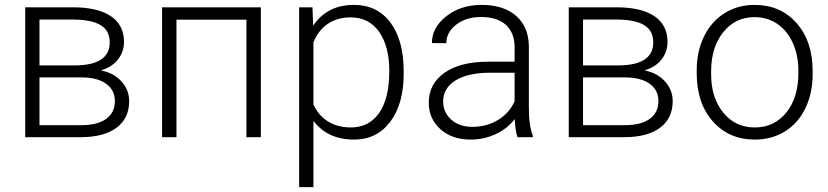

<svg xmlns="http://www.w3.org/2000/svg" viewBox="-20 -558 3370 781"><path d="M82.5 0V-528.3H276.4Q377 -528.3 430.7 -492.4Q484.4 -456.5 484.4 -387.2Q484.4 -347.7 460.4 -316.7Q436.5 -285.6 390.6 -271.5Q442.4 -261.7 473.9 -227.1Q505.4 -192.4 505.4 -146.5Q505.4 -76.7 453.9 -38.3Q402.3 0 308.1 0ZM140.6 -243.2V-48.8H310.1Q376 -48.8 411.6 -74.2Q447.3 -99.6 447.3 -147.5Q447.3 -191.4 411.6 -217.3Q376 -243.2 310.1 -243.2ZM140.6 -292H288.6Q426.3 -293.9 426.3 -385.7Q426.3 -434.1 388.4 -456.3Q350.6 -478.5 276.4 -478.5H140.6Z M1041 0H982.4V-478H697.8V0H639.2V-528.3H1041Z M1622.1 -258.8Q1622.1 -135.3 1567.4 -62.7Q1512.7 9.8 1420.9 9.8Q1312.5 9.8 1254.9 -66.4V203.1H1196.8V-528.3H1251L1253.9 -453.6Q1311 -538.1 1419.4 -538.1Q1514.2 -538.1 1568.1 -466.3Q1622.1 -394.5 1622.1 -267.1ZM1563.5 -269Q1563.5 -370.1 1522 -428.7Q1480.5 -487.3 1406.2 -487.3Q1352.5 -487.3 1314 -461.4Q1275.4 -435.5 1254.9 -386.2V-132.8Q1275.9 -87.4 1314.9 -63.5Q1354 -39.6 1407.2 -39.6Q1481 -39.6 1522.2 -98.4Q1563.5 -157.2 1563.5 -269Z M2085 0Q2076.2 -24.9 2073.7 -73.7Q2043 -33.7 1995.4 -12Q1947.8 9.8 1894.5 9.8Q1818.4 9.8 1771.2 -32.7Q1724.1 -75.2 1724.1 -140.1Q1724.1 -217.3 1788.3 -262.2Q1852.5 -307.1 1967.3 -307.1H2073.2V-367.2Q2073.2 -423.8 2038.3 -456.3Q2003.4 -488.8 1936.5 -488.8Q1875.5 -488.8 1835.4 -457.5Q1795.4 -426.3 1795.4 -382.3L1736.8 -382.8Q1736.8 -445.8 1795.4 -491.9Q1854 -538.1 1939.5 -538.1Q2027.8 -538.1 2078.9 -493.9Q2129.9 -449.7 2131.3 -370.6V-120.6Q2131.3 -43.9 2147.5 -5.9V0ZM1901.4 -42Q1960 -42 2006.1 -70.3Q2052.2 -98.6 2073.2 -146V-262.2H1968.8Q1881.3 -261.2 1832 -230.2Q1782.7 -199.2 1782.7 -145Q1782.7 -100.6 1815.7 -71.3Q1848.6 -42 1901.4 -42Z M2293.5 0V-528.3H2487.3Q2587.9 -528.3 2641.6 -492.4Q2695.3 -456.5 2695.3 -387.2Q2695.3 -347.7 2671.4 -316.7Q2647.5 -285.6 2601.6 -271.5Q2653.3 -261.7 2684.8 -227.1Q2716.3 -192.4 2716.3 -146.5Q2716.3 -76.7 2664.8 -38.3Q2613.3 0 2519 0ZM2351.6 -243.2V-48.8H2521Q2586.9 -48.8 2622.6 -74.2Q2658.2 -99.6 2658.2 -147.5Q2658.2 -191.4 2622.6 -217.3Q2586.9 -243.2 2521 -243.2ZM2351.6 -292H2499.5Q2637.2 -293.9 2637.2 -385.7Q2637.2 -434.1 2599.4 -456.3Q2561.5 -478.5 2487.3 -478.5H2351.6Z M2814 -272Q2814 -348.1 2843.5 -409.2Q2873 -470.2 2927 -504.2Q2981 -538.1 3049.3 -538.1Q3154.8 -538.1 3220.2 -464.1Q3285.6 -390.1 3285.6 -268.1V-255.9Q3285.6 -179.2 3256.1 -117.9Q3226.6 -56.6 3172.9 -23.4Q3119.1 9.8 3050.3 9.8Q2945.3 9.8 2879.6 -64.2Q2814 -138.2 2814 -260.3ZM2872.6 -255.9Q2872.6 -161.1 2921.6 -100.3Q2970.7 -39.6 3050.3 -39.6Q3129.4 -39.6 3178.5 -100.3Q3227.5 -161.1 3227.5 -260.7V-272Q3227.5 -332.5 3205.1 -382.8Q3182.6 -433.1 3142.1 -460.7Q3101.6 -488.3 3049.3 -488.3Q2971.2 -488.3 2921.9 -427Q2872.6 -365.7 2872.6 -266.6Z"/></svg>

Font: RobotoInd Light
Style: Regular
Weight: 300
Designer: Google
Version: Version 2.001151; 2014